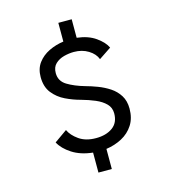

<svg xmlns="http://www.w3.org/2000/svg" viewBox="-106 -784 761 867"><g transform="rotate(-15 275.0 -350.0)"><path d="M247 0V-93.5Q190 -99.5 151 -124.8Q112 -150 95.5 -181.5L155 -223.5Q167 -197 198.2 -175Q229.5 -153 277.5 -153Q325 -153 355 -174.8Q385 -196.5 385 -240Q385 -267 367 -285.2Q349 -303.5 319.5 -316Q290 -328.5 255.5 -338Q221 -347 186.8 -363.5Q152.5 -380 129.5 -409Q106.5 -438 106.5 -484Q106.5 -523 126.5 -549.8Q146.5 -576.5 178.5 -592Q210.5 -607.5 247 -612.5V-700H309.5V-613.5Q362.5 -607.5 397.2 -582.8Q432 -558 444 -531.5L386.5 -493Q376.5 -519.5 347.5 -537.2Q318.5 -555 280.5 -555Q258 -555 234 -548.8Q210 -542.5 193.5 -527Q177 -511.5 177 -483.5Q177 -446 210 -426Q243 -406 290.5 -392.5Q316.5 -385.5 345.5 -374.5Q374.5 -363.5 400 -346.8Q425.5 -330 441.5 -304.5Q457.5 -279 457.5 -243Q457.5 -198 437.2 -166.8Q417 -135.5 383.2 -117.5Q349.5 -99.5 309.5 -94V0Z"/></g></svg>

Font: Trispace SemiCondensed Light
Style: Regular
Weight: 300
Width: 4
Designer: Tyler Finck
Foundry: Etcetera Type Company
Version: Version 1.210; ttfautohint (v1.8.3)